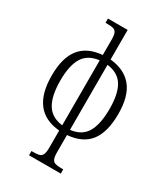

<svg xmlns="http://www.w3.org/2000/svg" viewBox="-238 -867 1065 1215"><g transform="rotate(30 295.0 -259.5)"><path d="M180 209H195Q224 209 238.5 204Q253 199 260 183.5Q267 168 267 135V9Q52 -9 52 -269Q52 -400 105.5 -467Q159 -534 267 -543V-656Q267 -688 260 -703.5Q253 -719 238 -723.5Q223 -728 194 -728H180V-759H324V-543Q431 -532 485 -465Q539 -398 539 -269Q539 -136 486.5 -68Q434 0 324 9V135Q324 168 331 183.5Q338 199 353 204Q368 209 396 209H412V240H180ZM267 -504Q185 -494 150 -436.5Q115 -379 115 -269Q115 -158 150.5 -98.5Q186 -39 267 -29ZM475 -269Q475 -379 440 -436.5Q405 -494 324 -504V-29Q405 -38 440 -97Q475 -156 475 -269Z"/></g></svg>

Font: Noto Serif NarrowLight
Style: Regular
Weight: 300
Width: 4
Designer: Monotype Design Team
Foundry: Monotype Imaging Inc.
Version: Version 1.001